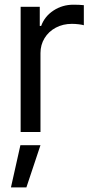

<svg xmlns="http://www.w3.org/2000/svg" viewBox="-20 -559 390 813"><path d="M67.4 -530.3H148.4V-449.2H154.3Q168.9 -489.7 206.5 -514.4Q244.1 -539.1 291 -539.1Q315.4 -539.1 335 -537.1V-452.1Q329.6 -454.1 314.2 -456.1Q298.8 -458 284.2 -458Q246.6 -458 216.3 -441.9Q186 -425.8 168.7 -397.5Q151.4 -369.1 151.4 -334V0H67.4ZM66.4 55.7H151.4L91.8 234.4H26.4Z"/></svg>

Font: WEMIX Pretendard
Style: Regular
Weight: 400
Designer: Base glyphs from Inter by Rasmus Andersson; Hangeul glyphs from Noto Sans CJK(Source Han Sans) by Jang Soo-young and Kan
Foundry: Kil Hyung-jin
Version: Version 1.000